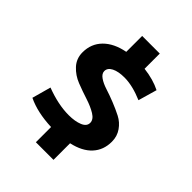

<svg xmlns="http://www.w3.org/2000/svg" viewBox="-257 -927 1179 1179"><g transform="rotate(45 332.0 -337.5)"><path d="M600 -209V-208Q600 -136 555.5 -87.5Q511 -39 425 -20V124H272V-8Q148 -13 64 -54L98 -177Q206 -136 297 -136Q351 -136 387.5 -151Q424 -166 424 -196Q424 -225 389 -246.5Q354 -268 304 -284Q254 -300 204 -319.5Q154 -339 119 -377Q84 -415 84 -469Q84 -544 133.5 -594Q183 -644 272 -661V-799H425V-667Q509 -657 570 -626L535 -504Q446 -542 376 -542Q323 -542 291.5 -526Q260 -510 260 -482Q260 -460 285 -442.5Q310 -425 348 -413Q386 -401 430 -383.5Q474 -366 512 -346.5Q550 -327 575 -291Q600 -255 600 -209Z"/></g></svg>

Font: Martel Sans Heavy
Style: Regular
Weight: 900
Designer: Dan Reynolds and Mathieu Réguer
Foundry: Dan Reynolds and Mathieu Réguer
Version: Version 1.001;PS 001.001;hotconv 1.0.70;makeotf.lib2.5.58329